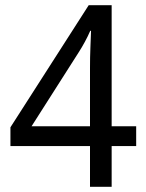

<svg xmlns="http://www.w3.org/2000/svg" viewBox="-20 -809 560 736"><path d="M502 -249H408V-93H325V-249H20V-321L320 -789H408V-325H502ZM325 -325V-548Q325 -590 326.5 -626Q328 -662 329 -691H326Q317 -670 305 -648Q293 -626 282 -609L101 -325Z"/></svg>

Font: Noto Sans Kannada UI SemiCondensed
Style: Regular
Weight: 400
Width: 4
Designer: Jelle Bosma - Monotype Design Team
Foundry: Monotype Imaging Inc.
Version: Version 2.005; ttfautohint (v1.8.4.7-5d5b)